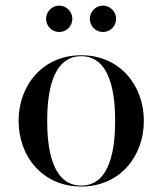

<svg xmlns="http://www.w3.org/2000/svg" viewBox="-20 -672 593 702"><path d="M308.5 -603C308.5 -576.5 330 -555 356.5 -555C383 -555 404.5 -576.5 404.5 -603C404.5 -629.5 383 -651.5 356.5 -651.5C330 -651.5 308.5 -629.5 308.5 -603ZM148.5 -603C148.5 -576.5 170 -555 196.5 -555C223 -555 244.5 -576.5 244.5 -603C244.5 -629.5 223 -651.5 196.5 -651.5C170 -651.5 148.5 -629.5 148.5 -603ZM48 -230C48 -100 136 10 277 10C418 10 506 -100 506 -230C506 -360 418 -470 277 -470C136 -470 48 -360 48 -230ZM152.5 -230C152.5 -324 168 -466.5 277 -466.5C386 -466.5 401 -324 401 -230C401 -136 386 6.5 277 6.5C168 6.5 152.5 -136 152.5 -230Z"/></svg>

Font: Bodoni* 48pt
Style: Regular
Weight: 400
Version: Version 2.3